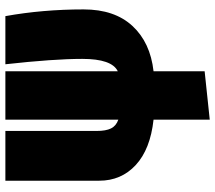

<svg xmlns="http://www.w3.org/2000/svg" viewBox="-63 -511 800 714"><g transform="rotate(-90 337.0 -154.0)"><path d="M429 17V207L249 226V17Q139 5 80.5 -49Q22 -103 22 -185V-534H207V-195Q207 -160 216.5 -141Q226 -122 249 -114V-534H429V-116Q475 -138 475 -248Q475 -354 455 -534H634Q659 -395 659 -243Q659 -128 597.5 -61.5Q536 5 429 17Z"/></g></svg>

Font: Fira Sans Extra Condensed Black
Style: Regular
Weight: 900
Width: 1
Designer: Carrois Corporate & Edenspiekermann AG
Foundry: Carrois Corporate GbR & Edenspiekermann AG
Version: Version 4.203